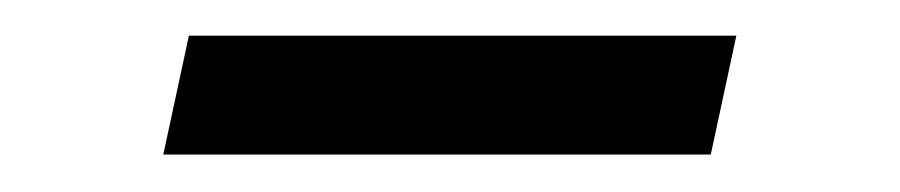

<svg xmlns="http://www.w3.org/2000/svg" viewBox="-20 -302 492 105"><path d="M83.3 -282.5H382.7L368.7 -217.5H69.3Z"/></svg>

Font: Epunda Sans Light
Style: Italic
Weight: 300
Italic angle: -12.0243°
Designer: Simon Atzbach
Foundry: typofactur
Version: Version 2.204